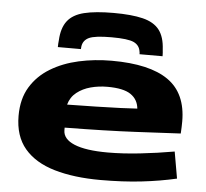

<svg xmlns="http://www.w3.org/2000/svg" viewBox="-54 -837 970 904"><g transform="rotate(5 430.5 -384.5)"><path d="M453 10Q328 10 235.5 -17Q143 -44 93 -103Q43 -162 43 -258Q43 -338 77 -394Q111 -450 169.5 -485.5Q228 -521 302.5 -537.5Q377 -554 458 -554Q637 -554 725 -492.5Q813 -431 813 -298Q813 -288 812.5 -272Q812 -256 811 -241Q736 -237 598 -230Q460 -223 264 -221Q264 -216 264 -209Q264 -167 318 -144.5Q372 -122 476 -122Q547 -122 628.5 -131Q710 -140 790 -154L812 -28Q734 -10 646.5 0Q559 10 453 10ZM266 -330Q338 -331 403.5 -332.5Q469 -334 519.5 -336Q570 -338 597 -340Q593 -383 558.5 -406.5Q524 -430 448 -430Q407 -430 369.5 -420Q332 -410 304 -388Q276 -366 266 -330ZM447 -779Q532 -779 585 -766Q638 -753 663.5 -720Q689 -687 692 -628Q694 -612 694 -596H585Q585 -599 585 -602Q585 -605 584 -608Q580 -638 552.5 -651Q525 -664 447 -664Q369 -664 341 -651Q313 -638 309 -608Q309 -605 308.5 -602Q308 -599 308 -596H199Q199 -612 201 -629Q204 -687 229.5 -720Q255 -753 308 -766Q361 -779 447 -779Z"/></g></svg>

Font: Georama ExtraExtended
Style: Bold
Weight: 700
Width: 8
Designer: Jean-Baptiste Levee
Foundry: Production Type
Version: Version 1.000